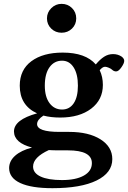

<svg xmlns="http://www.w3.org/2000/svg" viewBox="-20 -736 671 1006"><path d="M226.1 -639.6Q226.1 -670.9 248.8 -693.4Q271.5 -715.8 302.7 -715.8Q335 -715.8 357.2 -693.8Q379.4 -671.9 379.4 -639.6Q379.4 -607.9 357.2 -586.2Q335 -564.5 302.7 -564.5Q270.5 -564.5 248.3 -586.2Q226.1 -607.9 226.1 -639.6ZM295.4 -120.1Q246.1 -120.1 207.5 -130.4Q174.3 -108.4 174.3 -85.9Q174.3 -44.9 292 -44.9H342.3Q444.8 -44.9 506.6 -5.9Q568.4 33.2 568.4 97.7Q568.4 169.4 486.1 209.7Q403.8 250 254.9 250Q144.5 250 86.4 223.1Q28.3 196.3 27.8 145Q27.8 107.9 59.3 79.8Q90.8 51.8 147.9 37.1Q54.2 12.7 53.2 -46.9Q53.2 -108.9 174.3 -142.1Q83.5 -183.6 83.5 -287.1Q83.5 -370.1 144.5 -415.3Q205.6 -460.4 308.6 -460.4Q428.2 -460.4 481.9 -398.4Q503.9 -424.8 525.4 -438.7Q546.9 -452.6 572.3 -452.6Q597.7 -452.6 617.2 -439.5Q630.9 -429.2 630.9 -417Q630.9 -404.3 616 -383.1Q601.1 -361.8 588.4 -361.8Q576.7 -361.8 567.4 -370.6Q562 -376 550 -381.1Q538.1 -386.2 530.3 -386.2Q517.6 -386.2 502.4 -368.2Q519 -333.5 519 -291Q519 -213.4 457.8 -166.7Q396.5 -120.1 295.4 -120.1ZM305.2 -162.1Q344.2 -162.1 366.2 -194.8Q388.2 -227.5 388.2 -287.1Q388.2 -348.1 365.7 -383.1Q343.3 -418 305.2 -418Q264.2 -418 239.5 -383.8Q214.8 -349.6 214.8 -287.1Q214.8 -228.5 239.7 -195.3Q264.6 -162.1 305.2 -162.1ZM153.3 136.7Q153.3 170.9 193.1 189.2Q232.9 207.5 304.7 207.5Q377.9 207.5 419.7 183.8Q461.4 160.2 461.4 118.7Q461.4 51.8 335.9 51.8H287.6Q259.8 51.8 235.8 50.3Q153.3 88.4 153.3 136.7Z"/></svg>

Font: Elstob 8pt
Style: Bold
Weight: 700
Designer: Peter S. Baker
Version: Version 1.015